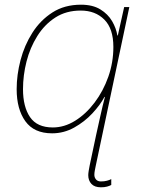

<svg xmlns="http://www.w3.org/2000/svg" viewBox="-20 -558 608 818"><path d="M410 240Q383 240 369.5 225.5Q356 211 356 188Q356 181 358 169Q360 157 362 147L390 15Q397 -16 407 -61.5Q417 -107 427 -145H425Q407 -111 373.5 -75Q340 -39 296 -14.5Q252 10 202 10Q125 10 88 -41.5Q51 -93 51 -178Q51 -239 67.5 -302Q84 -365 118 -418.5Q152 -472 203.5 -505Q255 -538 325 -538Q375 -538 407.5 -518Q440 -498 457.5 -468Q475 -438 480 -407H482L509 -528H531L388 148Q386 158 384 168Q382 178 382 187Q382 198 389 206.5Q396 215 410 215Q424 215 435.5 212Q447 209 454 205V230Q447 234 436 237Q425 240 410 240ZM205 -15Q254 -15 300 -43.5Q346 -72 383 -121Q420 -170 441.5 -231Q463 -292 463 -358Q463 -436 424.5 -474.5Q386 -513 324 -513Q262 -513 216 -483.5Q170 -454 139 -404.5Q108 -355 93 -296Q78 -237 78 -178Q78 -103 108 -59Q138 -15 205 -15Z"/></svg>

Font: Noto Sans Thin
Style: Italic
Weight: 100
Italic angle: -12°
Designer: Monotype Design Team
Foundry: Monotype Imaging Inc.
Version: Version 2.013; ttfautohint (v1.8.4.7-5d5b)